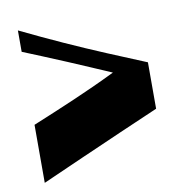

<svg xmlns="http://www.w3.org/2000/svg" viewBox="-63 -587 591 619"><g transform="rotate(-10 232.5 -277.5)"><path d="M430 -201Q369 -175 303 -146Q237 -117 169.5 -87.5Q102 -58 35 -28V-218Q74 -234 108.5 -248.5Q143 -263 175.5 -277Q208 -291 242 -306.5Q276 -322 313 -340Q292 -349 255 -365Q218 -381 175.5 -399Q133 -417 95 -432.5Q57 -448 35 -457V-527Q105 -493 172.5 -462.5Q240 -432 304.5 -405Q369 -378 430 -353Z"/></g></svg>

Font: Ojuju ExtraLight ExtraBold
Style: Regular
Weight: 800
Version: Version 1.000